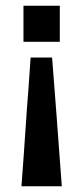

<svg xmlns="http://www.w3.org/2000/svg" viewBox="-20 -504 291 671"><path d="M62 -358V-484H189V-358ZM196 147H55Q62 57 74 -123Q79 -183 87 -303H162Q174 -153 196 147Z"/></svg>

Font: Pragati Narrow
Style: Bold
Weight: 700
Designer: Hector Gatti, Marcela Romero, Pablo Cosgaya and Nicolas Silva
Foundry: Omnibus-Type
Version: Version 1.010; ttfautohint (v1.3)